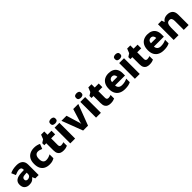

<svg xmlns="http://www.w3.org/2000/svg" viewBox="553 -2750 4743 4743"><g transform="rotate(-45 2924.5 -379.0)"><path d="M206 10Q134 10 86 -33Q38 -76 38 -165Q38 -252 100 -295.5Q162 -339 282 -343L373 -346V-359Q373 -402 353 -420Q333 -438 297 -438Q262 -438 222.5 -426Q183 -414 144 -397L95 -510Q140 -534 198 -546.5Q256 -559 326 -559Q429 -559 485.5 -509Q542 -459 542 -363V0H425L392 -74H388Q365 -45 340.5 -26Q316 -7 284 1.5Q252 10 206 10ZM274 -112Q316 -112 345 -137Q374 -162 374 -206V-250L323 -248Q261 -246 235.5 -227Q210 -208 210 -173Q210 -142 228 -127Q246 -112 274 -112Z M924 10Q843 10 782.5 -20Q722 -50 688.5 -112.5Q655 -175 655 -272Q655 -373 692 -436Q729 -499 792.5 -529Q856 -559 937 -559Q986 -559 1030 -548.5Q1074 -538 1110 -520L1060 -393Q1028 -407 998 -416Q968 -425 937 -425Q903 -425 878 -408Q853 -391 840 -357.5Q827 -324 827 -273Q827 -222 840.5 -189.5Q854 -157 878.5 -141.5Q903 -126 937 -126Q978 -126 1018 -138Q1058 -150 1093 -171V-35Q1060 -14 1019.5 -2Q979 10 924 10Z M1406 10Q1354 10 1314.5 -6.5Q1275 -23 1252.5 -63.5Q1230 -104 1230 -177V-422H1161V-493L1244 -547L1290 -663H1400V-549H1540V-422H1400V-187Q1400 -156 1415.5 -140Q1431 -124 1459 -124Q1483 -124 1504.5 -129.5Q1526 -135 1547 -142V-18Q1520 -6 1486.5 2Q1453 10 1406 10Z M1647 0V-549H1816V0ZM1732 -611Q1694 -611 1667.5 -627.5Q1641 -644 1641 -689Q1641 -735 1667.5 -751.5Q1694 -768 1732 -768Q1769 -768 1796 -751.5Q1823 -735 1823 -689Q1823 -644 1796 -627.5Q1769 -611 1732 -611Z M2096 0 1887 -549H2064L2162 -225Q2165 -218 2168.5 -204.5Q2172 -191 2175 -177Q2178 -163 2178 -151H2181Q2182 -163 2185 -176.5Q2188 -190 2192 -203Q2196 -216 2198 -224L2299 -549H2476L2267 0Z M2547 0V-549H2716V0ZM2632 -611Q2594 -611 2567.5 -627.5Q2541 -644 2541 -689Q2541 -735 2567.5 -751.5Q2594 -768 2632 -768Q2669 -768 2696 -751.5Q2723 -735 2723 -689Q2723 -644 2696 -627.5Q2669 -611 2632 -611Z M3056 10Q3004 10 2964.5 -6.5Q2925 -23 2902.5 -63.5Q2880 -104 2880 -177V-422H2811V-493L2894 -547L2940 -663H3050V-549H3190V-422H3050V-187Q3050 -156 3065.5 -140Q3081 -124 3109 -124Q3133 -124 3154.5 -129.5Q3176 -135 3197 -142V-18Q3170 -6 3136.5 2Q3103 10 3056 10Z M3555 10Q3472 10 3408 -20Q3344 -50 3307.5 -112.5Q3271 -175 3271 -271Q3271 -369 3304.5 -432.5Q3338 -496 3397.5 -527.5Q3457 -559 3536 -559Q3615 -559 3671.5 -531Q3728 -503 3758.5 -447Q3789 -391 3789 -309V-230H3442Q3444 -177 3477.5 -145Q3511 -113 3574 -113Q3626 -113 3668 -123Q3710 -133 3755 -154V-30Q3715 -9 3669 0.5Q3623 10 3555 10ZM3446 -340H3633Q3633 -383 3609.5 -412.5Q3586 -442 3541 -442Q3501 -442 3476 -416.5Q3451 -391 3446 -340Z M3904 0V-549H4073V0ZM3989 -611Q3951 -611 3924.5 -627.5Q3898 -644 3898 -689Q3898 -735 3924.5 -751.5Q3951 -768 3989 -768Q4026 -768 4053 -751.5Q4080 -735 4080 -689Q4080 -644 4053 -627.5Q4026 -611 3989 -611Z M4413 10Q4361 10 4321.5 -6.5Q4282 -23 4259.5 -63.5Q4237 -104 4237 -177V-422H4168V-493L4251 -547L4297 -663H4407V-549H4547V-422H4407V-187Q4407 -156 4422.5 -140Q4438 -124 4466 -124Q4490 -124 4511.5 -129.5Q4533 -135 4554 -142V-18Q4527 -6 4493.5 2Q4460 10 4413 10Z M4912 10Q4829 10 4765 -20Q4701 -50 4664.5 -112.5Q4628 -175 4628 -271Q4628 -369 4661.5 -432.5Q4695 -496 4754.5 -527.5Q4814 -559 4893 -559Q4972 -559 5028.5 -531Q5085 -503 5115.5 -447Q5146 -391 5146 -309V-230H4799Q4801 -177 4834.5 -145Q4868 -113 4931 -113Q4983 -113 5025 -123Q5067 -133 5112 -154V-30Q5072 -9 5026 0.5Q4980 10 4912 10ZM4803 -340H4990Q4990 -383 4966.5 -412.5Q4943 -442 4898 -442Q4858 -442 4833 -416.5Q4808 -391 4803 -340Z M5260 0V-549H5388L5412 -476H5419Q5437 -503 5461.5 -521.5Q5486 -540 5518 -549.5Q5550 -559 5588 -559Q5676 -559 5729 -511.5Q5782 -464 5782 -358V0H5612V-311Q5612 -368 5593.5 -396.5Q5575 -425 5534 -425Q5473 -425 5451 -380Q5429 -335 5429 -250V0Z"/></g></svg>

Font: Noto Sans Symbols ExtraBold
Style: Regular
Weight: 800
Version: Version 2.002